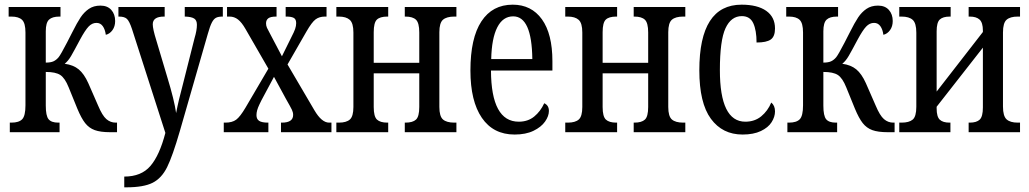

<svg xmlns="http://www.w3.org/2000/svg" viewBox="-20 -566 4404 822"><path d="M22 -41H29Q61 -41 75 -55.5Q89 -70 89 -115V-427Q89 -467 74.5 -481Q60 -495 29 -495H17V-536H239V-495H234Q204 -495 190 -482Q176 -469 176 -432V-298Q197 -298 209 -303.5Q221 -309 231 -321Q240 -332 267 -384Q273 -396 278.5 -406.5Q284 -417 289 -427Q310 -469 325 -491.5Q340 -514 360.5 -528Q381 -542 410 -542Q440 -542 456.5 -523.5Q473 -505 473 -476Q473 -453 461.5 -437Q450 -421 433 -417Q430 -440 420 -454Q410 -468 393 -468Q374 -468 359 -452Q344 -436 323 -397Q297 -348 284.5 -326.5Q272 -305 257 -293Q294 -288 317 -269Q340 -250 358 -210L400 -114Q418 -71 435.5 -56Q453 -41 475 -41H481V0H452Q410 0 385.5 -9Q361 -18 344.5 -39Q328 -60 311 -101L274 -192Q258 -232 238 -245Q218 -258 176 -258V-114Q176 -70 188 -55.5Q200 -41 229 -41H235V0H22Z M512 190Q585 190 624 144.5Q663 99 688 3L545 -442Q534 -475 523.5 -485Q513 -495 490 -495H487V-536H685V-495H682Q634 -495 634 -462Q634 -442 649 -394L697 -233Q726 -138 734 -82Q744 -135 763 -205L813 -403Q823 -436 823 -460Q823 -479 811.5 -486.5Q800 -494 774 -495H771V-536H934V-495H932Q915 -495 905 -490Q895 -485 887 -469.5Q879 -454 870 -422L750 -5Q719 102 695.5 149.5Q672 197 633.5 216.5Q595 236 521 236H512Z M938 -41H945Q974 -41 991 -53.5Q1008 -66 1031 -105L1129 -272L1031 -442Q1015 -470 999 -482.5Q983 -495 963 -495H952V-536H1164V-495H1162Q1138 -495 1128.5 -487.5Q1119 -480 1119 -466Q1119 -456 1123 -447Q1127 -438 1137 -420L1187 -325L1228 -408Q1239 -429 1243.5 -442Q1248 -455 1248 -467Q1248 -484 1237.5 -489.5Q1227 -495 1207 -495H1203V-536H1378V-495H1371Q1347 -495 1331 -483Q1315 -471 1292 -431L1211 -290L1326 -94Q1357 -41 1389 -41H1399V0H1183V-41H1187Q1235 -41 1235 -74Q1235 -85 1229.5 -96.5Q1224 -108 1204 -143L1153 -237L1099 -136Q1097 -132 1090.5 -118.5Q1084 -105 1081 -94Q1078 -83 1078 -73Q1078 -56 1089.5 -48.5Q1101 -41 1127 -41H1129V0H938Z M1420 -41H1431Q1463 -41 1478 -54.5Q1493 -68 1493 -108V-427Q1493 -467 1477.5 -481Q1462 -495 1431 -495H1420V-536H1642V-495H1638Q1607 -495 1593.5 -482Q1580 -469 1580 -428V-297H1775V-427Q1775 -468 1761 -481.5Q1747 -495 1716 -495H1713V-536H1934V-495H1925Q1892 -495 1876.5 -481.5Q1861 -468 1861 -428V-108Q1861 -68 1876.5 -54.5Q1892 -41 1925 -41H1934V0H1713V-41H1716Q1747 -41 1761 -54Q1775 -67 1775 -108V-252H1580V-108Q1580 -67 1594 -54Q1608 -41 1638 -41H1642V0H1420Z M1994 -264Q1994 -403 2041 -474.5Q2088 -546 2175 -546Q2255 -546 2300 -483.5Q2345 -421 2345 -304V-264H2082Q2083 -45 2201 -45Q2240 -45 2267 -67Q2294 -89 2310 -124Q2330 -115 2330 -91Q2330 -69 2313.5 -45.5Q2297 -22 2264 -6Q2231 10 2183 10Q2092 10 2043 -61.5Q1994 -133 1994 -264ZM2259 -313Q2257 -496 2177 -496Q2133 -496 2109 -449Q2085 -402 2083 -313Z M2400 -41H2411Q2443 -41 2458 -54.5Q2473 -68 2473 -108V-427Q2473 -467 2457.5 -481Q2442 -495 2411 -495H2400V-536H2622V-495H2618Q2587 -495 2573.5 -482Q2560 -469 2560 -428V-297H2755V-427Q2755 -468 2741 -481.5Q2727 -495 2696 -495H2693V-536H2914V-495H2905Q2872 -495 2856.5 -481.5Q2841 -468 2841 -428V-108Q2841 -68 2856.5 -54.5Q2872 -41 2905 -41H2914V0H2693V-41H2696Q2727 -41 2741 -54Q2755 -67 2755 -108V-252H2560V-108Q2560 -67 2574 -54Q2588 -41 2618 -41H2622V0H2400Z M2974 -265Q2974 -546 3155 -546Q3223 -546 3260.5 -519.5Q3298 -493 3298 -444Q3298 -410 3280 -397Q3262 -384 3219 -384Q3219 -436 3205 -466.5Q3191 -497 3156 -497Q3110 -497 3086 -445Q3062 -393 3062 -266Q3062 -45 3171 -45Q3211 -45 3239 -68Q3267 -91 3282 -127Q3298 -114 3298 -89Q3298 -66 3283.5 -43Q3269 -20 3237.5 -5Q3206 10 3159 10Q3073 10 3023.5 -57.5Q2974 -125 2974 -265Z M3351 -41H3358Q3390 -41 3404 -55.5Q3418 -70 3418 -115V-427Q3418 -467 3403.5 -481Q3389 -495 3358 -495H3346V-536H3568V-495H3563Q3533 -495 3519 -482Q3505 -469 3505 -432V-298Q3526 -298 3538 -303.5Q3550 -309 3560 -321Q3569 -332 3596 -384Q3602 -396 3607.5 -406.5Q3613 -417 3618 -427Q3639 -469 3654 -491.5Q3669 -514 3689.5 -528Q3710 -542 3739 -542Q3769 -542 3785.5 -523.5Q3802 -505 3802 -476Q3802 -453 3790.5 -437Q3779 -421 3762 -417Q3759 -440 3749 -454Q3739 -468 3722 -468Q3703 -468 3688 -452Q3673 -436 3652 -397Q3626 -348 3613.5 -326.5Q3601 -305 3586 -293Q3623 -288 3646 -269Q3669 -250 3687 -210L3729 -114Q3747 -71 3764.5 -56Q3782 -41 3804 -41H3810V0H3781Q3739 0 3714.5 -9Q3690 -18 3673.5 -39Q3657 -60 3640 -101L3603 -192Q3587 -232 3567 -245Q3547 -258 3505 -258V-114Q3505 -70 3517 -55.5Q3529 -41 3558 -41H3564V0H3351Z M3830 -41H3840Q3872 -41 3887.5 -54Q3903 -67 3903 -109V-426Q3903 -467 3887.5 -481Q3872 -495 3840 -495H3830V-536H4050V-495H4046Q4017 -495 4003.5 -482.5Q3990 -470 3990 -432V-174L4188 -429V-435Q4188 -469 4174 -482Q4160 -495 4132 -495H4127V-536H4347V-495H4337Q4305 -495 4289.5 -481.5Q4274 -468 4274 -427V-110Q4274 -69 4289.5 -55Q4305 -41 4337 -41H4347V0H4127V-41H4132Q4161 -41 4174.5 -54Q4188 -67 4188 -106V-362L3990 -109V-102Q3990 -66 4003.5 -53.5Q4017 -41 4045 -41H4049V0H3830Z"/></svg>

Font: Noto Serif Cond
Style: Regular
Weight: 400
Width: 3
Designer: Monotype Design Team
Foundry: Monotype Imaging Inc.
Version: Version 1.001